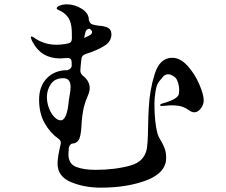

<svg xmlns="http://www.w3.org/2000/svg" viewBox="-20 -832 1040 884"><path d="M918 -370Q918 -350 904.5 -332.5Q891 -315 875 -315Q865 -315 856.5 -320.5Q848 -326 846 -327Q836 -334 826 -338Q807 -347 770 -347Q758 -347 746 -345.5Q734 -344 726 -344Q717 -344 717 -348V-349Q719 -354 740 -359Q790 -374 801 -393Q805 -401 805 -416Q805 -435 799 -453.5Q793 -472 783 -478Q768 -490 754 -490Q737 -490 726 -473Q723 -469 717.5 -463Q712 -457 709 -452Q700 -438 695.5 -407.5Q691 -377 691 -356Q691 -299 697.5 -255Q704 -211 714 -196Q730 -170 737.5 -150.5Q745 -131 745 -105Q745 -37 656 -2.5Q567 32 443 32Q369 32 307 6.5Q245 -19 245 -79Q245 -109 259 -167Q260 -170 260 -175Q260 -187 248 -194Q210 -221 185 -266Q160 -311 160 -373Q160 -435 196 -472Q232 -509 291 -509Q310 -516 310 -529V-545Q310 -565 291 -565Q282 -565 273.5 -564Q265 -563 257 -563Q170 -563 130 -639Q125 -648 123 -656Q122 -658 122 -661Q122 -664 125 -664Q128 -664 135 -660Q156 -644 183 -635Q210 -626 239 -626Q266 -626 293 -632Q311 -635 311 -655Q311 -688 310 -697Q308 -727 297 -746.5Q286 -766 262 -780Q256 -783 251.5 -785Q247 -787 244 -789Q241 -791 241 -794Q241 -800 254.5 -806Q268 -812 288 -812Q324 -812 356.5 -791.5Q389 -771 389 -741Q393 -724 404 -720Q416 -716 432 -714Q465 -712 479 -703Q493 -694 493 -673Q493 -659 485.5 -645.5Q478 -632 462 -622Q430 -601 374 -583Q356 -577 355 -561Q351 -528 350 -510V-505Q350 -494 362 -483Q393 -459 393 -426Q393 -415 390 -407Q388 -399 381 -383Q372 -362 366 -338Q357 -298 355 -251Q355 -247 353 -228Q351 -209 346 -195Q336 -171 311 -171Q299 -164 297 -152Q295 -132 295 -123Q295 -78 329.5 -64Q364 -50 420 -50Q509 -50 581 -70Q653 -90 658 -163Q660 -181 661 -212Q662 -243 662 -255Q662 -269 663 -295Q664 -321 665 -335Q669 -418 692.5 -492Q716 -566 773 -566Q810 -566 843.5 -529Q877 -492 897.5 -444Q918 -396 918 -370ZM368 -657 392 -669Q404 -675 404 -685Q404 -692 392 -700Q378 -698 374 -686Q370 -672 369 -664ZM260 -278Q289 -278 297 -371Q298 -379 301.5 -398.5Q305 -418 305 -432Q305 -472 271 -472Q233 -472 214.5 -445.5Q196 -419 196 -385Q196 -359 205.5 -334Q215 -309 230 -293.5Q245 -278 260 -278Z"/></svg>

Font: Shippori Mincho B1 SemiBold
Style: Regular
Weight: 600
Designer: FONTDASU
Foundry: FONTDASU / Google Inc. / but / Adobe
Version: Version 3.110; ttfautohint (v1.8.3)